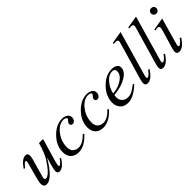

<svg xmlns="http://www.w3.org/2000/svg" viewBox="113 -1563 2444 2444"><g transform="rotate(-45 1334.5 -341.5)"><path d="M471.2 -430.2 385.7 -139.6Q367.7 -77.6 367.7 -59.1Q367.7 -40.5 378.9 -40.5Q397.5 -40.5 447.3 -107.9L461.9 -97.2Q394 11.7 330.1 11.7Q291.5 11.7 291.5 -31.2Q291.5 -58.6 311.5 -127L341.3 -229Q199.7 11.7 98.1 11.7Q45.9 11.7 45.9 -49.8Q45.9 -79.1 64.5 -146L115.2 -333Q123.5 -363.3 123.5 -373.5Q123.5 -388.7 110.8 -388.7Q92.8 -388.7 45.4 -327.1L28.8 -337.9Q99.6 -442.4 163.6 -442.4Q204.6 -442.4 204.6 -395.5Q204.6 -372.6 193.4 -333L129.9 -111.8Q121.6 -82 121.6 -68.8Q121.6 -47.4 143.6 -47.4Q202.6 -47.4 313.5 -218.3Q356 -284.2 397.5 -430.2Z M928.2 -366.7Q928.2 -335.4 910.2 -314.9Q894.5 -297.4 876 -297.4Q840.3 -297.4 840.3 -332Q840.3 -349.6 858.2 -366.7Q876 -383.8 876 -394.5Q876 -404.3 862.8 -412.1Q847.7 -420.4 825.2 -420.4Q747.1 -420.4 680.2 -336.4Q610.8 -249.5 610.8 -140.6Q610.8 -88.9 640.1 -60.3Q669.4 -31.7 717.3 -31.7Q791.5 -31.7 874 -119.1L888.7 -106Q783.2 11.7 675.3 11.7Q606 11.7 567.4 -27.3Q528.8 -66.4 528.8 -134.8Q528.8 -248.5 621.6 -345.5Q714.4 -442.4 823.2 -442.4Q869.1 -442.4 898.7 -421.4Q928.2 -400.4 928.2 -366.7Z M1372.6 -366.7Q1372.6 -335.4 1354.5 -314.9Q1338.9 -297.4 1320.3 -297.4Q1284.7 -297.4 1284.7 -332Q1284.7 -349.6 1302.5 -366.7Q1320.3 -383.8 1320.3 -394.5Q1320.3 -404.3 1307.1 -412.1Q1292 -420.4 1269.5 -420.4Q1191.4 -420.4 1124.5 -336.4Q1055.2 -249.5 1055.2 -140.6Q1055.2 -88.9 1084.5 -60.3Q1113.8 -31.7 1161.6 -31.7Q1235.8 -31.7 1318.4 -119.1L1333 -106Q1227.5 11.7 1119.6 11.7Q1050.3 11.7 1011.7 -27.3Q973.1 -66.4 973.1 -134.8Q973.1 -248.5 1065.9 -345.5Q1158.7 -442.4 1267.6 -442.4Q1313.5 -442.4 1343 -421.4Q1372.6 -400.4 1372.6 -366.7Z M1818.8 -371.1Q1818.8 -301.3 1732.4 -249Q1646 -196.8 1507.8 -183.6Q1504.9 -161.6 1504.9 -144.5Q1504.9 -96.2 1536.6 -67.4Q1566.9 -39.6 1614.7 -39.6Q1647.9 -39.6 1678.2 -53.7Q1713.9 -70.3 1773.4 -117.2L1785.2 -103Q1663.1 11.7 1564 11.7Q1489.3 11.7 1450.7 -39.1Q1419.4 -79.1 1419.4 -134.8Q1419.4 -248.5 1512.7 -345.5Q1606 -442.4 1714.8 -442.4Q1762.7 -442.4 1790.8 -423.6Q1818.8 -404.8 1818.8 -371.1ZM1748.5 -371.1Q1748.5 -418.5 1698.2 -418.5Q1643.1 -418.5 1587.9 -358.9Q1530.8 -296.9 1511.7 -209Q1605 -215.8 1674.3 -260.3Q1748.5 -308.1 1748.5 -371.1Z M2131.3 -695.3 1960 -98.1Q1952.1 -71.3 1952.1 -58.6Q1952.1 -41.5 1966.8 -41.5Q1978.5 -41.5 2001.7 -63.2Q2024.9 -85 2042 -110.8L2058.1 -100.1Q1986.8 11.7 1916.5 11.7Q1873.5 11.7 1873.5 -31.7Q1873.5 -55.2 1885.7 -98.1L2023.4 -572.3Q2036.1 -615.7 2036.1 -624.5Q2036.1 -652.3 1996.6 -652.3Q1981.4 -652.3 1963.9 -649.4V-667.5Z M2409.2 -695.3 2237.8 -98.1Q2230 -71.3 2230 -58.6Q2230 -41.5 2244.6 -41.5Q2256.3 -41.5 2279.5 -63.2Q2302.7 -85 2319.8 -110.8L2335.9 -100.1Q2264.6 11.7 2194.3 11.7Q2151.4 11.7 2151.4 -31.7Q2151.4 -55.2 2163.6 -98.1L2301.3 -572.3Q2314 -615.7 2314 -624.5Q2314 -652.3 2274.4 -652.3Q2259.3 -652.3 2241.7 -649.4V-667.5Z M2669.4 -587.9Q2669.4 -567.4 2655.8 -553Q2642.1 -538.6 2621.6 -538.6Q2601.1 -538.6 2586.7 -553Q2572.3 -567.4 2572.3 -587.9Q2572.3 -608.4 2586.7 -622.1Q2601.1 -635.7 2621.6 -635.7Q2642.1 -635.7 2655.8 -622.1Q2669.4 -608.4 2669.4 -587.9ZM2627.4 -100.1Q2556.2 11.7 2485.8 11.7Q2440.4 11.7 2440.4 -32.7Q2440.4 -52.7 2454.1 -98.1L2519.5 -319.3Q2531.2 -358.4 2531.2 -374Q2531.2 -401.4 2502.9 -401.4Q2488.3 -401.4 2459 -396.5V-414.6L2627.4 -442.4L2529.3 -98.1Q2521.5 -71.3 2521.5 -58.6Q2521.5 -41.5 2535.6 -41.5Q2547.4 -41.5 2570.6 -63.2Q2593.8 -85 2610.8 -110.8Z"/></g></svg>

Font: Dai Banna SIL Book
Style: Oblique
Weight: 400
Italic angle: -11°
Designer: Victor Gaultney
Foundry: SIL International
Version: Version 2.000